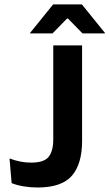

<svg xmlns="http://www.w3.org/2000/svg" viewBox="-20 -846 499 876"><path d="M151 9.5Q120 9.5 89 4.5Q58 -0.5 33 -10.5L23.5 -123Q47.5 -114 71.8 -109Q96 -104 122 -104Q180.5 -104 201.8 -130.2Q223 -156.5 223 -210.5V-639H354.5V-202.5Q354.5 -98 308 -44.2Q261.5 9.5 151 9.5ZM222.5 -826H353.5L459 -695.5V-693.5H356.5L290 -761.5H286L219.5 -693.5H117V-695.5Z"/></svg>

Font: Anek Latin Medium SemiBold
Style: Regular
Weight: 600
Version: Version 1.003